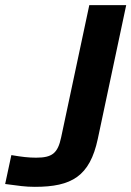

<svg xmlns="http://www.w3.org/2000/svg" viewBox="-196 -520 509 744"><path d="M-56 91C-85 91 -111 88 -152 81L-176 193C-121 200 -100 204 -61 204C82 204 152 163 183 18L293 -500H150L41 12C28 74 6 91 -56 91Z"/></svg>

Font: LT Wave Bold
Style: Italic
Weight: 700
Designer: Daniel Lyons
Version: Version 2.5 (Glyphs App)